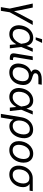

<svg xmlns="http://www.w3.org/2000/svg" viewBox="1679 -2454 979 4377"><g transform="rotate(90 2168.5 -265.5)"><path d="M176.8 8.3 60.5 -522.5H151.9L213.9 -219.7Q222.2 -179.7 228.3 -139.6Q234.4 -99.6 240.7 -60.1H218.3Q237.3 -99.6 256.6 -139.6Q275.9 -179.7 296.9 -219.7L458.5 -522.5H548.8L256.3 8.3ZM142.1 204.1 176.3 -3.9H260.7L226.6 204.1Z M759.3 11.7Q688 11.7 638.9 -23.2Q589.8 -58.1 569.1 -119.4Q548.3 -180.7 561 -259.8Q574.7 -340.3 614 -401.9Q653.3 -463.4 712.4 -498.3Q771.5 -533.2 842.8 -533.2Q883.3 -533.2 914.8 -521Q946.3 -508.8 969 -486.6Q991.7 -464.4 1006.3 -433.8Q1021 -403.3 1027.8 -366.2H1058.1L1051.8 -262.7L1082 0H1002.9L978 -262.7Q973.6 -307.1 964.4 -343.3Q955.1 -379.4 939 -404.5Q922.9 -429.7 898.2 -443.4Q873.5 -457 838.4 -457Q790 -457 750 -432.6Q710 -408.2 683.1 -364Q656.2 -319.8 646 -259.8Q636.2 -200.2 646.5 -156.2Q656.7 -112.3 686.5 -88.4Q716.3 -64.5 764.6 -64.5Q800.8 -64.5 832 -78.4Q863.3 -92.3 890.1 -118.2Q917 -144 939.2 -179.9Q961.4 -215.8 978.5 -259.8L1081.5 -522.5H1160.6L1051.3 -259.8L1023.4 -156.2H994.6Q974.6 -120.1 950.9 -89.6Q927.2 -59.1 898.7 -36.4Q870.1 -13.7 835.7 -1Q801.3 11.7 759.3 11.7ZM830.6 -589.8 873 -734.9H958.5L889.6 -589.8Z M1309.6 1Q1240.2 1 1214.6 -27.1Q1189 -55.2 1198.7 -117.2L1266.1 -522.5H1350.6L1285.2 -128.9Q1279.3 -95.2 1287.6 -83.7Q1295.9 -72.3 1326.7 -72.3Q1333 -72.3 1339.4 -72.3Q1345.7 -72.3 1350.1 -72.8L1342.3 -1Q1335.4 -0.5 1326.9 0.2Q1318.4 1 1309.6 1Z M1630.4 11.7Q1558.6 11.7 1509.8 -20Q1460.9 -51.8 1440.7 -109.9Q1420.4 -168 1433.1 -246.6Q1446.3 -326.2 1485.8 -383.3Q1525.4 -440.4 1584.5 -471.4Q1643.6 -502.4 1714.8 -502.4L1707.5 -458Q1669.9 -466.3 1641.6 -478.5Q1613.3 -490.7 1594.7 -507.8Q1576.2 -524.9 1568.8 -547.6Q1561.5 -570.3 1566.4 -598.6Q1573.2 -638.2 1600.6 -667Q1627.9 -695.8 1675.3 -711.7Q1722.7 -727.5 1789.6 -727.5H1911.6L1898.9 -651.4H1757.3Q1724.6 -651.4 1701.9 -644.8Q1679.2 -638.2 1666.5 -625Q1653.8 -611.8 1650.4 -592.8Q1646.5 -571.8 1655.5 -558.1Q1664.6 -544.4 1682.6 -534.9Q1700.7 -525.4 1724.4 -518.3Q1748 -511.2 1773.9 -502.9Q1801.8 -494.1 1830.8 -476.6Q1859.9 -459 1882.1 -429.7Q1904.3 -400.4 1913.8 -356.2Q1923.3 -312 1913.1 -250Q1899.9 -169.4 1860.1 -110.6Q1820.3 -51.8 1761.2 -20Q1702.1 11.7 1630.4 11.7ZM1643.1 -64.5Q1691.4 -64.5 1729.5 -85.7Q1767.6 -106.9 1793 -147.9Q1818.4 -189 1827.1 -247.6Q1841.3 -335.4 1808.6 -384.8Q1775.9 -434.1 1703.6 -434.1Q1655.8 -434.1 1617.4 -411.9Q1579.1 -389.6 1553.5 -347.9Q1527.8 -306.2 1518.1 -246.6Q1503.9 -158.7 1537.1 -111.6Q1570.3 -64.5 1643.1 -64.5Z M2189.5 11.7Q2118.2 11.7 2069.1 -23.2Q2020 -58.1 1999.3 -119.4Q1978.5 -180.7 1991.2 -259.8Q2004.9 -340.3 2044.2 -401.9Q2083.5 -463.4 2142.6 -498.3Q2201.7 -533.2 2272.9 -533.2Q2313.5 -533.2 2345 -521Q2376.5 -508.8 2399.2 -486.6Q2421.9 -464.4 2436.5 -433.8Q2451.2 -403.3 2458 -366.2H2488.3L2481.9 -262.7L2512.2 0H2433.1L2408.2 -262.7Q2403.8 -307.1 2394.5 -343.3Q2385.3 -379.4 2369.1 -404.5Q2353 -429.7 2328.4 -443.4Q2303.7 -457 2268.6 -457Q2220.2 -457 2180.2 -432.6Q2140.1 -408.2 2113.3 -364Q2086.4 -319.8 2076.2 -259.8Q2066.4 -200.2 2076.7 -156.2Q2086.9 -112.3 2116.7 -88.4Q2146.5 -64.5 2194.8 -64.5Q2231 -64.5 2262.2 -78.4Q2293.5 -92.3 2320.3 -118.2Q2347.2 -144 2369.4 -179.9Q2391.6 -215.8 2408.7 -259.8L2511.7 -522.5H2590.8L2481.4 -259.8L2453.6 -156.2H2424.8Q2404.8 -120.1 2381.1 -89.6Q2357.4 -59.1 2328.9 -36.4Q2300.3 -13.7 2265.9 -1Q2231.4 11.7 2189.5 11.7Z M2575.7 204.1 2652.8 -261.7Q2666.5 -343.8 2705.6 -404.3Q2744.6 -464.8 2803.2 -498Q2861.8 -531.2 2933.6 -531.2Q3004.9 -531.2 3052.5 -498.3Q3100.1 -465.3 3119.1 -404.8Q3138.2 -344.2 3125 -262.2Q3111.3 -180.7 3073 -119.4Q3034.7 -58.1 2978.3 -23.9Q2921.9 10.3 2855 10.3Q2815.9 10.3 2787.6 -1.5Q2759.3 -13.2 2740 -33.4Q2720.7 -53.7 2708.5 -79.6H2706.5L2659.7 204.1ZM2851.6 -65.4Q2899.4 -65.4 2938.5 -89.6Q2977.5 -113.8 3003.7 -158Q3029.8 -202.1 3039.6 -261.2Q3049.8 -320.8 3039.8 -364.7Q3029.8 -408.7 3000.7 -432.4Q2971.7 -456.1 2923.8 -456.1Q2875.5 -456.1 2835.4 -431.9Q2795.4 -407.7 2768.1 -364Q2740.7 -320.3 2731 -261.2Q2721.7 -202.1 2732.4 -158Q2743.2 -113.8 2773.4 -89.6Q2803.7 -65.4 2851.6 -65.4Z M3402.8 11.7Q3338.9 11.7 3293 -15.4Q3247.1 -42.5 3222.2 -91.3Q3197.3 -140.1 3197.3 -205.1Q3197.3 -267.1 3217.3 -325.9Q3237.3 -384.8 3274.9 -431.4Q3312.5 -478 3365.2 -505.6Q3418 -533.2 3482.9 -533.2Q3546.9 -533.2 3593 -505.9Q3639.2 -478.5 3663.8 -429.2Q3688.5 -379.9 3688.5 -314.5Q3688.5 -252 3668.5 -193.4Q3648.4 -134.8 3610.6 -88.4Q3572.8 -42 3520.3 -15.1Q3467.8 11.7 3402.8 11.7ZM3405.3 -64.5Q3454.1 -64.5 3491.2 -86.4Q3528.3 -108.4 3553.7 -145.3Q3579.1 -182.1 3592 -226.6Q3605 -271 3605 -315.9Q3605 -358.9 3590.8 -390.6Q3576.7 -422.4 3549.1 -439.7Q3521.5 -457 3480.5 -457Q3433.1 -457 3396 -435.1Q3358.9 -413.1 3333.5 -376.5Q3308.1 -339.8 3294.7 -294.9Q3281.2 -250 3281.2 -203.6Q3281.2 -140.1 3312.5 -102.3Q3343.8 -64.5 3405.3 -64.5Z M3957.5 11.7Q3885.3 11.7 3836.7 -22.7Q3788.1 -57.1 3767.8 -117.7Q3747.6 -178.2 3760.7 -256.8Q3773.4 -335.4 3813.7 -395Q3854 -454.6 3914.1 -488.5Q3974.1 -522.5 4045.9 -522.5H4337.4L4325.7 -450.2H4127.9L4036.1 -446.3Q3986.3 -446.3 3946.5 -422.4Q3906.7 -398.4 3880.9 -355.7Q3855 -313 3845.7 -256.8Q3836.4 -200.7 3846.4 -157.2Q3856.4 -113.8 3886.7 -89.1Q3917 -64.5 3967.3 -64.5Q4017.6 -64.5 4057.4 -89.1Q4097.2 -113.8 4123 -157.5Q4148.9 -201.2 4158.2 -256.8Q4167.5 -313.5 4157 -356Q4146.5 -398.4 4116.5 -422.4Q4086.4 -446.3 4036.1 -446.3L4039.6 -485.4Q4090.3 -485.4 4131.6 -470.9Q4172.9 -456.5 4201.2 -427.2Q4229.5 -397.9 4240.7 -354Q4252 -310.1 4242.2 -250.5Q4230 -175.8 4189.7 -116.2Q4149.4 -56.6 4089.6 -22.5Q4029.8 11.7 3957.5 11.7Z"/></g></svg>

Font: Inter 28pt
Style: Italic
Weight: 400
Italic angle: -9.3988°
Designer: Rasmus Andersson
Foundry: rsms
Version: Version 4.001;git-66647c0bb